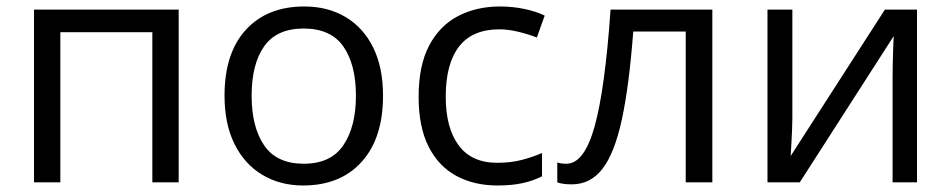

<svg xmlns="http://www.w3.org/2000/svg" viewBox="-20 -565 2949 595"><path d="M533.7 -535.2V0H452.1V-465.3H167V0H85.4V-535.2Z M1167 -268.6Q1167 -136.7 1100.8 -63.5Q1034.7 9.8 919.4 9.8Q848.1 9.8 793 -23.2Q737.8 -56.2 706.8 -118.4Q675.8 -180.7 675.8 -268.6Q675.8 -400.4 741.9 -472.7Q808.1 -544.9 922.9 -544.9Q996.1 -544.9 1051 -512.2Q1106 -479.5 1136.5 -417.7Q1167 -356 1167 -268.6ZM759.8 -268.6Q759.8 -171.4 798.6 -114.5Q837.4 -57.6 921.4 -57.6Q1004.9 -57.6 1043.9 -114.7Q1083 -171.9 1083 -268.6Q1083 -364.7 1044.2 -420.7Q1005.4 -476.6 920.9 -476.6Q837.4 -476.6 798.6 -421.4Q759.8 -366.2 759.8 -268.6Z M1521.5 9.8Q1449.2 9.8 1394 -20Q1338.9 -49.8 1308.1 -110.8Q1277.3 -171.9 1277.3 -264.6Q1277.3 -361.8 1309.8 -423.6Q1342.3 -485.4 1399.4 -515.1Q1456.5 -544.9 1529.3 -544.9Q1569.3 -544.9 1606.7 -536.9Q1644 -528.8 1668 -516.6L1643.6 -448.7Q1619.1 -458.5 1587.2 -466.3Q1555.2 -474.1 1527.3 -474.1Q1443.8 -474.1 1402.6 -420.7Q1361.3 -367.2 1361.3 -265.6Q1361.3 -168.5 1401.4 -114.5Q1441.4 -60.5 1521 -60.5Q1563.5 -60.5 1597.7 -69.6Q1631.8 -78.6 1659.7 -90.8V-18.6Q1632.8 -4.9 1599.9 2.4Q1566.9 9.8 1521.5 9.8Z M2187.5 0H2105V-467.3H1942.4Q1929.7 -298.8 1907 -194.3Q1884.3 -89.8 1846.9 -41.7Q1809.6 6.3 1752 6.3Q1722.7 6.3 1707 0V-61.5Q1718.3 -57.6 1735.4 -57.6Q1790.5 -57.6 1822.8 -173.6Q1855 -289.6 1872.1 -535.2H2187.5Z M2435.5 -535.2V-198.7Q2435.5 -186 2434.6 -163.3Q2433.6 -140.6 2432.4 -117.9Q2431.2 -95.2 2430.2 -81.5L2722.2 -535.2H2821.8V0H2746.1V-328.1Q2746.1 -343.8 2746.6 -368.2Q2747.1 -392.6 2748 -416.3Q2749 -439.9 2749.5 -453.1L2458.5 0H2358.4V-535.2Z"/></svg>

Font: Open Sans
Style: Regular
Weight: 400
Designer: Monotype Design Team
Foundry: Monotype Imaging Inc.
Version: Version 3.000; ttfautohint (v1.8.4)